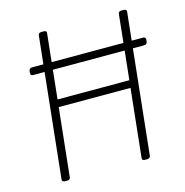

<svg xmlns="http://www.w3.org/2000/svg" viewBox="-104 -800 866 899"><g transform="rotate(-15 328.5 -350.0)"><path d="M103 2Q87 2 88 -10L160 -690Q161 -702 177 -702H185Q202 -702 200 -690L167 -377H515L548 -690Q549 -702 565 -702H573Q589 -702 588 -690L516 -10Q514 2 499 2H491Q474 2 476 -10L511 -341H163L128 -10Q127 2 111 2ZM86 -517Q73 -517 74 -531L75 -539Q76 -553 91 -553H629Q642 -553 641 -539L640 -531Q638 -517 624 -517Z"/></g></svg>

Font: Asap Semi Condensed Semi Condensed Thin
Style: Italic
Weight: 100
Width: 4
Italic angle: -6°
Designer: Pablo Cosgaya
Foundry: Omnibus-Type
Version: Version 3.001; ttfautohint (v1.8.4.7-5d5b)